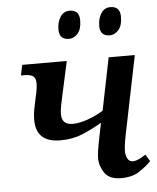

<svg xmlns="http://www.w3.org/2000/svg" viewBox="-54 -806 706 863"><g transform="rotate(-5 299.0 -375.0)"><path d="M458 10Q508 10 540 -11Q572 -32 594 -55L575 -86Q540 -61 517 -61Q501 -61 493 -75.5Q485 -90 485 -109Q485 -127 489.5 -153.5Q494 -180 501 -212L567 -536H449L401 -299Q368 -279 330.5 -265.5Q293 -252 263 -252Q213 -252 213 -299Q213 -318 217.5 -340Q222 -362 229 -394L260 -536H59L49 -489H65Q89 -489 102.5 -481Q116 -473 116 -447Q116 -423 106 -383Q100 -353 95.5 -331.5Q91 -310 91 -285Q91 -183 201 -183Q256 -183 300.5 -201.5Q345 -220 389 -246L376 -182Q362 -114 362 -88Q362 -53 383.5 -21.5Q405 10 458 10ZM463 -634Q485 -634 502.5 -653.5Q520 -673 520 -713Q520 -760 476 -760Q449 -760 434 -736.5Q419 -713 419 -680Q419 -634 463 -634ZM279 -634Q301 -634 318.5 -653.5Q336 -673 336 -713Q336 -760 292 -760Q265 -760 250 -736.5Q235 -713 235 -680Q235 -634 279 -634Z"/></g></svg>

Font: Noto Serif SemiCondensed Semi
Style: Italic
Weight: 600
Width: 4
Italic angle: -12°
Designer: Monotype Design Team
Foundry: Monotype Imaging Inc.
Version: Version 1.901